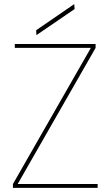

<svg xmlns="http://www.w3.org/2000/svg" viewBox="-20 -914 538 934"><path d="M43 0V-19L422 -681H52V-700H445V-681L66 -19H455V0ZM157 -743 156 -767 341 -894 343 -870Z"/></svg>

Font: DM Sans 20pt Thin
Style: Regular
Weight: 250
Version: Version 4.004;gftools[0.9.30]